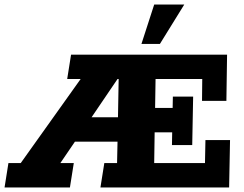

<svg xmlns="http://www.w3.org/2000/svg" viewBox="-54 -823 1073 843"><path d="M-34 0 -17 -107H37L300 -476H241L258 -583H943L940 -380H833L834 -476H629L627 -349H704L705 -399H794L790 -186H701L702 -242H625L623 -107H846L848 -208H956L952 0H387L404 -107H460L462 -201H275L211 -107H270L253 0ZM348 -308H464L467 -476H462ZM567 -630 623 -803H755L648 -630Z"/></svg>

Font: Rokkitt SemiBold ExtraBold
Style: Italic
Weight: 800
Italic angle: -9°
Version: Version 3.103